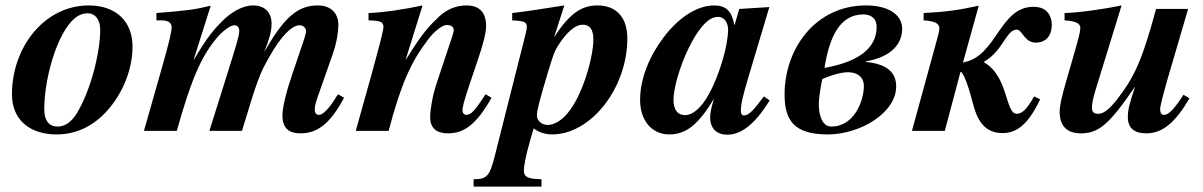

<svg xmlns="http://www.w3.org/2000/svg" viewBox="-20 -482 4430 707"><path d="M349 -372C349 -285 312 -145 263 -65C242 -31 218 -16 192 -16C162 -16 143 -36 143 -80C143 -182 182 -335 242 -402C261 -423 281 -433 302 -433C331 -433 349 -410 349 -372ZM468 -311C468 -403 407 -462 307 -462C239 -462 175 -435 124 -385C64 -326 24 -235 24 -135C24 -37 94 13 188 13C255 13 314 -13 363 -62C424 -123 468 -217 468 -311Z M1225 -135C1221 -130 1217 -124 1213 -117C1190 -80 1168 -59 1155 -59C1146 -59 1139 -65 1139 -77C1139 -95 1142 -103 1160 -154L1205 -282C1220 -325 1226 -365 1226 -391C1226 -432 1199 -462 1151 -462C1079 -462 1028 -423 953 -290C973 -342 980 -367 980 -395C980 -437 954 -462 912 -462C872 -462 830 -436 798 -404C771 -377 743 -346 694 -262H693L756 -461C693 -446 669 -443 556 -434V-407H574C600 -407 612 -398 612 -382C612 -367 604 -329 576 -232L510 0H631C684 -189 721 -274 778 -342C800 -368 828 -389 843 -389C853 -389 861 -383 861 -367C861 -350 848 -309 816 -207L751 0H871C929 -192 936 -210 972 -273C1014 -348 1054 -389 1084 -389C1096 -389 1107 -379 1107 -368C1107 -362 1104 -351 1100 -338L1056 -208C1034 -144 1020 -86 1020 -57C1020 -11 1043 9 1086 9C1148 9 1195 -25 1247 -122Z M1768 -135C1728 -73 1714 -59 1697 -59C1689 -59 1683 -66 1683 -76C1683 -86 1688 -109 1707 -165L1742 -269C1758 -316 1770 -361 1770 -385C1770 -434 1748 -462 1697 -462C1660 -462 1624 -447 1597 -421C1560 -386 1537 -363 1475 -263H1474L1536 -462C1472 -448 1393 -436 1337 -434V-407C1379 -406 1392 -402 1392 -383C1392 -371 1380 -324 1347 -204L1290 0H1411C1457 -174 1494 -255 1556 -336C1576 -363 1607 -390 1625 -390C1638 -390 1651 -386 1651 -369C1651 -366 1646 -351 1643 -341L1588 -176C1572 -128 1564 -77 1564 -51C1564 -10 1587 9 1630 9C1690 9 1735 -25 1790 -122Z M2165 -336C2165 -275 2125 -118 2058 -52C2039 -34 2018 -22 1996 -22C1974 -22 1957 -38 1957 -58C1957 -75 1968 -116 1995 -207C2017 -280 2021 -293 2039 -320C2065 -359 2095 -391 2126 -391C2150 -391 2165 -376 2165 -336ZM2021 -347 2058 -462C1956 -446 1918 -440 1866 -434V-407C1911 -405 1920 -401 1920 -382C1920 -372 1911 -340 1898 -288L1802 92C1783 168 1772 178 1724 178V205H1974V178C1924 177 1909 170 1909 146C1909 132 1914 98 1933 32L1945 -9C1967 7 1992 13 2013 13C2155 13 2290 -156 2290 -341C2290 -415 2252 -462 2180 -462C2123 -462 2078 -434 2022 -347Z M2661 -373C2661 -313 2628 -202 2589 -133C2562 -84 2530 -58 2503 -58C2477 -58 2460 -75 2460 -115C2460 -153 2481 -234 2516 -305C2544 -362 2582 -420 2624 -420C2646 -420 2661 -400 2661 -373ZM2793 -127C2752 -72 2736 -57 2720 -57C2712 -57 2708 -63 2708 -72C2708 -97 2714 -126 2738 -205L2813 -456L2702 -449L2685 -390H2684C2675 -441 2653 -462 2610 -462C2545 -462 2477 -415 2424 -345C2373 -278 2337 -194 2337 -114C2337 -38 2380 13 2445 13C2506 13 2553 -24 2609 -119C2597 -78 2595 -64 2595 -50C2595 -7 2621 14 2658 14C2705 14 2756 -18 2814 -112Z M3161 -165C3161 -113 3127 -16 3041 -16C3009 -16 2995 -54 2995 -100C2995 -121 3004 -176 3008 -191C3033 -202 3073 -216 3103 -216C3136 -216 3161 -199 3161 -165ZM3208 -383C3208 -298 3130 -252 3016 -232C3034 -344 3071 -429 3160 -429C3181 -429 3208 -419 3208 -383ZM3168 -256C3268 -273 3302 -325 3302 -376C3302 -430 3248 -462 3169 -462C2983 -462 2869 -303 2869 -134C2869 -39 2904 13 3028 13C3147 13 3280 -66 3280 -164C3280 -219 3241 -247 3168 -254Z M3584 -461C3507 -444 3458 -438 3381 -434V-407C3414 -405 3439 -399 3439 -378C3439 -367 3433 -347 3428 -328L3338 0H3459L3517 -218C3530 -213 3549 -154 3562 -103C3577 -45 3601 8 3672 8C3722 8 3765 -21 3810 -116L3788 -127C3761 -79 3743 -63 3724 -63C3681 -63 3694 -201 3604 -252V-255C3674 -295 3685 -373 3724 -373C3744 -373 3752 -325 3794 -325C3829 -325 3853 -348 3853 -391C3853 -419 3839 -457 3786 -457C3659 -457 3651 -273 3526 -252Z M4338 -133C4303 -79 4283 -59 4266 -59C4255 -59 4252 -70 4252 -80C4252 -92 4264 -137 4277 -183L4355 -449H4237C4183 -249 4153 -194 4095 -118C4065 -79 4043 -63 4025 -63C4009 -63 4001 -68 4001 -85C4001 -100 4003 -115 4017 -160L4110 -462C4049 -449 3951 -435 3900 -434V-407C3946 -404 3958 -394 3958 -379C3958 -363 3949 -333 3941 -304L3904 -176C3890 -126 3882 -95 3882 -70C3882 -17 3910 9 3960 9C4025 9 4064 -23 4158 -161H4159C4141 -106 4133 -80 4133 -51C4133 -10 4157 9 4201 9C4261 9 4308 -31 4360 -120Z"/></svg>

Font: XITS
Style: Bold Italic
Weight: 700
Italic angle: -16.33°
Designer: MicroPress Inc., with final additions and corrections provided by Coen Hoffman, Elsevier (retired)
Version: Version 1.302